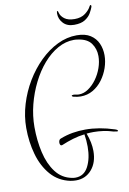

<svg xmlns="http://www.w3.org/2000/svg" viewBox="-103 -907 737 1093"><g transform="rotate(-10 265.0 -360.5)"><path d="M246 124Q231 124 214 121Q146 107 102.5 57Q59 7 38.5 -65.5Q18 -138 18 -219Q18 -287 38.5 -355Q59 -423 95 -483Q131 -543 178.5 -589.5Q226 -636 280.5 -662.5Q335 -689 392 -689Q441 -689 471 -669.5Q501 -650 515 -618.5Q529 -587 529 -550Q529 -514 516.5 -477.5Q504 -441 481 -410Q458 -379 426 -360.5Q394 -342 355 -342Q336 -342 313 -348Q305 -351 305 -354Q305 -359 317 -359Q323 -359 326 -358Q337 -355 347 -355Q375 -355 401.5 -373Q428 -391 449 -420Q470 -449 482 -483.5Q494 -518 494 -551Q494 -593 471 -625Q448 -657 394 -664Q389 -665 383 -665.5Q377 -666 372 -666Q324 -666 278.5 -640.5Q233 -615 194.5 -570.5Q156 -526 127 -468Q98 -410 81.5 -345.5Q65 -281 65 -216Q65 -138 81 -68.5Q97 1 132.5 48Q168 95 226 106Q231 107 236 107.5Q241 108 245 108Q295 108 319.5 61Q344 14 344 -54Q344 -89 338 -126Q304 -122 270.5 -112Q237 -102 204 -88Q202 -87 199 -87Q194 -87 191.5 -92Q189 -97 189 -104Q189 -111 192 -117.5Q195 -124 202 -126Q238 -140 274 -146Q310 -152 347 -152Q387 -152 428.5 -145Q470 -138 513 -124Q530 -119 530 -112Q530 -110 524 -110Q519 -110 504 -113Q476 -122 447.5 -126Q419 -130 391 -130Q381 -130 371 -129.5Q361 -129 351 -128Q372 -73 372 -24Q372 42 337 83Q302 124 246 124ZM389 -750Q349 -750 326.5 -774Q304 -798 304 -830Q304 -844 308 -844Q312 -844 314 -833Q319 -813 339.5 -797.5Q360 -782 398 -782Q436 -782 460 -800.5Q484 -819 493 -838Q497 -845 499 -845Q506 -845 503 -833Q498 -819 487 -799.5Q476 -780 453 -765Q430 -750 389 -750Z"/></g></svg>

Font: Inspiration
Style: Regular
Weight: 400
Designer: Robert E. Leuschke
Foundry: Robert E. Leuschke
Version: Version 2.010; ttfautohint (v1.8.3)